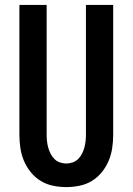

<svg xmlns="http://www.w3.org/2000/svg" viewBox="-20 -755 540 782"><path d="M250 7Q223 7 196 1.5Q169 -4 146 -18Q123 -32 105.5 -53.5Q88 -75 77.5 -100Q67 -125 63 -152Q59 -179 59 -206V-735H170V-206Q170 -193 171.5 -179.5Q173 -166 176.5 -153.5Q180 -141 186 -129Q192 -117 201.5 -107.5Q211 -98 224 -93.5Q237 -89 250 -89Q263 -89 276 -93.5Q289 -98 298.5 -107.5Q308 -117 314 -129Q320 -141 323.5 -153.5Q327 -166 328.5 -179.5Q330 -193 330 -206V-735H441V-206Q441 -179 437 -152Q433 -125 422.5 -100Q412 -75 394.5 -53.5Q377 -32 354 -18Q331 -4 304 1.5Q277 7 250 7Z"/></svg>

Font: Iosevka Fixed
Style: Bold
Weight: 700
Monospace: yes
Designer: Belleve Invis
Foundry: Belleve Invis
Version: Version 32.3.0